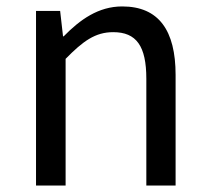

<svg xmlns="http://www.w3.org/2000/svg" viewBox="-20 -577 650 597"><path d="M92 0H184V-394C238 -449 276 -477 332 -477C404 -477 435 -434 435 -332V0H526V-344C526 -482 474 -557 360 -557C286 -557 229 -516 178 -464H176L167 -543H92Z"/></svg>

Font: Noto Sans KR
Style: Regular
Weight: 400
Designer: Ryoko NISHIZUKA 西塚涼子 (kana, bopomofo & ideographs); Paul D. Hunt (Latin, Greek & Cyrillic); Sandoll Communications 산돌커뮤니
Foundry: Adobe
Version: Version 2.004;hotconv 1.0.118;makeotfexe 2.5.65603